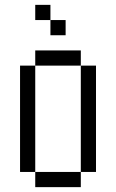

<svg xmlns="http://www.w3.org/2000/svg" viewBox="-20 -770 478 790"><path d="M312.5 -500H375V-62.5H312.5ZM125 -62.5H312.5V0H125ZM62.5 -500H125V-62.5H62.5ZM125 -562.5H312.5V-500H125ZM125 -750H187.5V-687.5H125ZM187.5 -687.5H250V-625H187.5Z"/></svg>

Font: Pixel Operator
Style: Regular
Weight: 400
Designer: Jayvee Enaguas (HarvettFox96)
Version: 2016.04.25